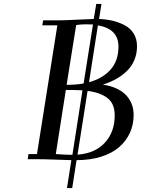

<svg xmlns="http://www.w3.org/2000/svg" viewBox="-20 -805 748 971"><path d="M120.1 0 124 -25.9H167L270 -676.8H193.8L198.2 -702.1H273.9Q306.6 -702.1 366.5 -705.3Q426.3 -708.5 454.1 -709L466.8 -785.2H493.2L481 -709Q518.1 -707.5 550 -700Q582 -692.4 610.8 -677.2Q639.6 -662.1 656.2 -635Q672.9 -607.9 672.9 -570.8Q672.9 -533.2 659.4 -501.2Q646 -469.2 621.6 -445.8Q597.2 -422.4 567.1 -405.5Q537.1 -388.7 500 -377Q576.2 -365.7 616 -325.2Q655.8 -284.7 655.8 -223.1Q655.8 -175.3 637.5 -134.3Q619.1 -93.3 583.7 -62Q548.3 -30.8 492.7 -12.9Q437 4.9 367.2 4.9L345.2 146H318.8L340.8 4.9Q318.8 4.4 257.6 2.2Q196.3 0 163.1 0ZM262.2 -25.9Q312 -22 346.2 -22L397 -348.1Q370.1 -350.1 313 -350.1ZM316.9 -376Q365.2 -376 402.8 -382.8L450.2 -681.2Q439 -682.1 416 -682.1Q403.3 -682.1 390.6 -681.2Q377.9 -680.2 371.6 -679.2L365.2 -678.2ZM372.1 -22.9Q460.9 -29.3 510.5 -83.5Q560.1 -137.7 560.1 -221.2Q560.1 -280.8 523.9 -308.8Q487.8 -336.9 422.9 -345.2ZM430.2 -389.2Q499.5 -408.2 539.3 -453.1Q579.1 -498 579.1 -569.8Q579.1 -658.7 475.1 -676.8Z"/></svg>

Font: Dehuti Alt
Style: Bold-Italic
Weight: 700
Version: Version 1.2